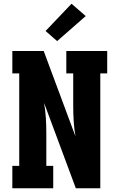

<svg xmlns="http://www.w3.org/2000/svg" viewBox="-20 -1008 640 1028"><path d="M46 0V-120H83V-615H46V-735H214L384 -278Q377 -318 374.5 -359Q372 -400 372 -441V-615H335V-735H554V-615H517V0H386L216 -457Q223 -417 225.5 -376Q228 -335 228 -294V-120H265V0ZM286 -788 224 -842 363 -988 439 -922Z"/></svg>

Font: Iosevka Etoile Heavy
Style: Regular
Weight: 900
Designer: Belleve Invis
Foundry: Belleve Invis
Version: Version 22.1.2; ttfautohint (v1.8.4)